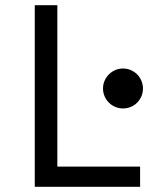

<svg xmlns="http://www.w3.org/2000/svg" viewBox="-20 -720 620 740"><path d="M114 0H520V-78H201V-700H114ZM377 -379C377 -336 412 -302 454 -302C497 -302 531 -336 531 -379C531 -421 497 -456 454 -456C412 -456 377 -421 377 -379Z"/></svg>

Font: CommitMono-dimboump
Style: Regular
Weight: 400
Monospace: yes
Designer: Eigil Nikolajsen
Foundry: Eigil Nikolajsen
Version: Version 1.143